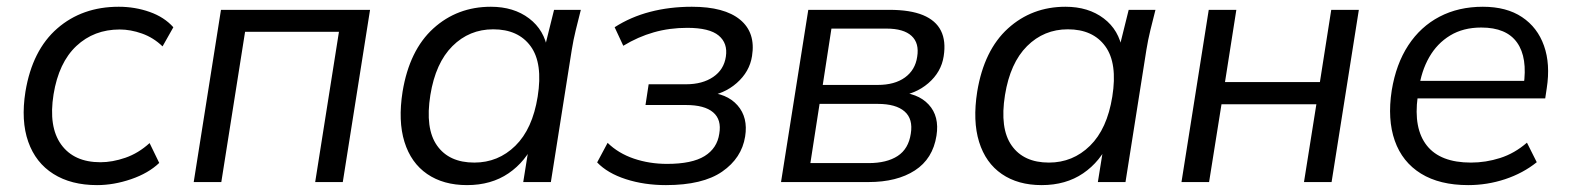

<svg xmlns="http://www.w3.org/2000/svg" viewBox="-20 -531 4578 560"><path d="M263.1 8.9Q187.5 8.9 135.8 -23.7Q84 -56.3 62.4 -117.5Q40.7 -178.7 54.2 -263.8Q74.2 -384.7 147 -448Q219.7 -511.3 326.3 -511.3Q373.8 -511.3 416.5 -496.2Q459.1 -481.2 485.6 -451.5L454.1 -395.7Q427.5 -421.4 394.1 -433.2Q360.8 -445 329.2 -445Q254.1 -445 202.7 -396.8Q151.3 -348.5 136.2 -255.8Q121.1 -161.4 158.3 -109.6Q195.6 -57.8 273 -57.8Q307.8 -57.8 345.7 -70.9Q383.7 -84 416.3 -113.7L444.4 -55.8Q412.9 -25.7 362.4 -8.4Q311.9 8.9 263.1 8.9Z M545 0 624.5 -502.3H1059.3L979.8 0H899.3L968.6 -438.2H694.8L625.5 0Z M1342.1 8.9Q1273.1 8.9 1225.9 -23.5Q1178.7 -55.9 1159.7 -117.1Q1140.7 -178.2 1154.2 -263.8Q1174.2 -384.7 1243.9 -448Q1313.7 -511.3 1411.7 -511.3Q1478.4 -511.3 1523.2 -477.3Q1568 -443.4 1577.5 -384.5L1566.4 -383.1L1596 -502.3H1674.1Q1666.7 -472.9 1659.4 -443.6Q1652.2 -414.2 1647.7 -385.9L1586.7 0H1506.1L1525.3 -119.7H1540.2Q1513.6 -59.9 1463.2 -25.5Q1412.8 8.9 1342.1 8.9ZM1363.4 -56.8Q1433.1 -56.8 1483.1 -105.8Q1533.1 -154.8 1548.2 -249.1Q1563.8 -346.6 1527.7 -396.1Q1491.7 -445.5 1418.5 -445.5Q1348.8 -445.5 1299.6 -396.5Q1250.4 -347.5 1235.2 -253.8Q1219.6 -156.2 1254.7 -106.5Q1289.7 -56.8 1363.4 -56.8Z M1922.4 8.9Q1859 8.9 1805.5 -8.4Q1751.9 -25.7 1721.7 -57.3L1752.2 -114.4Q1783.6 -83.7 1829 -68.3Q1874.3 -53 1925.7 -53Q1998.3 -53 2035.1 -75.8Q2071.8 -98.6 2077.9 -141.1Q2085 -182.1 2059.9 -203.4Q2034.9 -224.7 1980.9 -224.7H1862.7L1871.9 -285.2H1980.8Q2028.8 -285.2 2060.1 -306.5Q2091.5 -327.8 2097.1 -365.8Q2103.1 -404.8 2076.2 -427.3Q2049.2 -449.8 1984.5 -449.8Q1932.5 -449.8 1886.8 -436.7Q1841 -423.7 1797.9 -397.5L1772.7 -451.6Q1819.7 -481.8 1876.4 -496.5Q1933.2 -511.3 1997.9 -511.3Q2092.9 -511.3 2138.6 -473.6Q2184.4 -435.9 2173.4 -367.4Q2166.4 -321.9 2128.8 -288.8Q2091.3 -255.8 2037.3 -249.4L2039.3 -261.8Q2099.7 -259.4 2131 -223.9Q2162.3 -188.3 2153.3 -132.8Q2143.3 -69.9 2086.4 -30.5Q2029.5 8.9 1922.4 8.9Z M2258 0 2337.5 -502.3H2574Q2634.7 -502.3 2672.1 -486.9Q2709.4 -471.4 2724.4 -441.4Q2739.4 -411.5 2732.4 -366.9Q2725.4 -320.9 2687.6 -288.3Q2649.8 -255.8 2595.3 -249.9L2595.3 -262.3Q2656.7 -260.5 2688.5 -226.2Q2720.4 -191.9 2711.4 -135.3Q2700.8 -67.8 2648.4 -33.9Q2596 0 2513.1 0ZM2343.6 -55.3H2513.3Q2566.3 -55.3 2598.1 -76Q2629.9 -96.7 2636.5 -141.2Q2643.5 -184.1 2618.3 -206Q2593.1 -228 2540 -228H2370.4ZM2379.7 -283.3H2540.3Q2589.3 -283.3 2619.4 -305Q2649.5 -326.8 2655.1 -365.2Q2661.7 -405.1 2638.7 -426.3Q2615.7 -447.6 2565.2 -447.6H2405Z M3018.1 8.9Q2949.1 8.9 2901.9 -23.5Q2854.7 -55.9 2835.7 -117.1Q2816.7 -178.2 2830.2 -263.8Q2850.2 -384.7 2919.9 -448Q2989.7 -511.3 3087.7 -511.3Q3154.4 -511.3 3199.2 -477.3Q3244 -443.4 3253.5 -384.5L3242.4 -383.1L3272 -502.3H3350.1Q3342.7 -472.9 3335.4 -443.6Q3328.2 -414.2 3323.7 -385.9L3262.7 0H3182.1L3201.3 -119.7H3216.2Q3189.6 -59.9 3139.2 -25.5Q3088.8 8.9 3018.1 8.9ZM3039.4 -56.8Q3109.1 -56.8 3159.1 -105.8Q3209.1 -154.8 3224.2 -249.1Q3239.8 -346.6 3203.7 -396.1Q3167.7 -445.5 3094.5 -445.5Q3024.8 -445.5 2975.6 -396.5Q2926.4 -347.5 2911.2 -253.8Q2895.6 -156.2 2930.7 -106.5Q2965.7 -56.8 3039.4 -56.8Z M3426 0 3505.5 -502.3H3586L3552.9 -291.6H3829.7L3862.8 -502.3H3943.3L3863.8 0H3783.3L3819.4 -226.9H3542.7L3506.5 0Z M4262.2 8.9Q4179 8.9 4124.5 -24.7Q4070 -58.4 4048.1 -120.6Q4026.2 -182.8 4039.2 -267.3Q4051.8 -344.3 4087.5 -398.8Q4123.2 -453.3 4178.6 -482.3Q4234 -511.3 4304.9 -511.3Q4374.2 -511.3 4419.3 -481.1Q4464.4 -451 4483.3 -397.6Q4502.3 -344.2 4491.3 -273.4L4486.9 -244H4097.6L4105.5 -295.2H4441.7L4423.8 -280.8Q4435.9 -362.9 4404.8 -406.8Q4373.7 -450.7 4300.4 -450.7Q4247.8 -450.7 4209.6 -427.5Q4171.4 -404.3 4148.4 -363.9Q4125.4 -323.5 4118.4 -271.9L4114.9 -248.5Q4102.4 -156.2 4141.6 -106.5Q4180.9 -56.8 4270.3 -56.8Q4313.5 -56.8 4355.5 -70.2Q4397.5 -83.6 4433.6 -114.9L4462.2 -57.9Q4422.2 -25.8 4370 -8.4Q4317.7 8.9 4262.2 8.9Z"/></svg>

Font: Mulish ExtraLight
Style: Italic
Weight: 200
Italic angle: -9°
Designer: Vernon Adams
Foundry: Vernon Adams
Version: Version 3.603